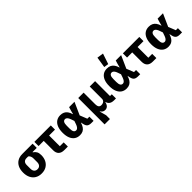

<svg xmlns="http://www.w3.org/2000/svg" viewBox="225 -2175 3734 3734"><g transform="rotate(-45 2092.5 -308.0)"><path d="M564 -410H449V-402Q488 -378 508 -342Q528 -306 528 -247Q528 -171 498.5 -112.5Q469 -54 414 -21Q359 12 282 12Q205 12 150 -21.5Q95 -55 65.5 -115.5Q36 -176 36 -257Q36 -342 65.5 -401.5Q95 -461 150 -493Q205 -525 282 -525H564ZM330 -410H282Q239 -410 214.5 -385Q190 -360 190 -310V-209Q190 -160 214.5 -132.5Q239 -105 282 -105Q326 -105 350 -132.5Q374 -160 374 -209V-310Q374 -343 362.5 -368.5Q351 -394 330 -410Z M1010 0H912Q836 0 796 -39Q756 -78 756 -153V-410H614V-525H1066V-410H904V-115H1010Z M1717 -115V0H1658Q1600 0 1571 -23Q1542 -46 1530 -104L1521 -148H1518Q1502 -95 1478 -59.5Q1454 -24 1419 -6Q1384 12 1335 12Q1271 12 1224.5 -19.5Q1178 -51 1152.5 -112Q1127 -173 1127 -262Q1127 -351 1152.5 -412.5Q1178 -474 1224.5 -505.5Q1271 -537 1335 -537Q1384 -537 1420.5 -520Q1457 -503 1482.5 -467.5Q1508 -432 1524 -377H1528L1546 -448L1569 -525H1717L1601 -266L1661 -115ZM1348 -108Q1364 -108 1378.5 -117.5Q1393 -127 1406 -147Q1419 -167 1430 -199L1452 -263L1430 -326Q1419 -358 1406 -378Q1393 -398 1378.5 -407.5Q1364 -417 1348 -417Q1315 -417 1298 -389.5Q1281 -362 1281 -302V-223Q1281 -163 1298 -135.5Q1315 -108 1348 -108Z M1967 200H1820V-525H1968V-206Q1968 -159 1985 -133.5Q2002 -108 2042 -108Q2068 -108 2089 -117Q2110 -126 2123 -143.5Q2136 -161 2136 -185V-525H2284V-115H2333V0H2283Q2210 0 2174 -35Q2138 -70 2138 -128V-132L2186 -96H2136Q2124 -41 2096.5 -14.5Q2069 12 2028 12Q1997 12 1975.5 -1Q1954 -14 1934 -44H1929L1967 96Z M3000 -115V0H2941Q2883 0 2854 -23Q2825 -46 2813 -104L2804 -148H2801Q2785 -95 2761 -59.5Q2737 -24 2702 -6Q2667 12 2618 12Q2554 12 2507.5 -19.5Q2461 -51 2435.5 -112Q2410 -173 2410 -262Q2410 -351 2435.5 -412.5Q2461 -474 2507.5 -505.5Q2554 -537 2618 -537Q2667 -537 2703.5 -520Q2740 -503 2765.5 -467.5Q2791 -432 2807 -377H2811L2829 -448L2852 -525H3000L2884 -266L2944 -115ZM2631 -108Q2647 -108 2661.5 -117.5Q2676 -127 2689 -147Q2702 -167 2713 -199L2735 -263L2713 -326Q2702 -358 2689 -378Q2676 -398 2661.5 -407.5Q2647 -417 2631 -417Q2598 -417 2581 -389.5Q2564 -362 2564 -302V-223Q2564 -163 2581 -135.5Q2598 -108 2631 -108ZM2772 -796 2699 -579 2604 -593 2639 -816Z M3444 0H3346Q3270 0 3230 -39Q3190 -78 3190 -153V-410H3048V-525H3500V-410H3338V-115H3444Z M4151 -115V0H4092Q4034 0 4005 -23Q3976 -46 3964 -104L3955 -148H3952Q3936 -95 3912 -59.5Q3888 -24 3853 -6Q3818 12 3769 12Q3705 12 3658.5 -19.5Q3612 -51 3586.5 -112Q3561 -173 3561 -262Q3561 -351 3586.5 -412.5Q3612 -474 3658.5 -505.5Q3705 -537 3769 -537Q3818 -537 3854.5 -520Q3891 -503 3916.5 -467.5Q3942 -432 3958 -377H3962L3980 -448L4003 -525H4151L4035 -266L4095 -115ZM3782 -108Q3798 -108 3812.5 -117.5Q3827 -127 3840 -147Q3853 -167 3864 -199L3886 -263L3864 -326Q3853 -358 3840 -378Q3827 -398 3812.5 -407.5Q3798 -417 3782 -417Q3749 -417 3732 -389.5Q3715 -362 3715 -302V-223Q3715 -163 3732 -135.5Q3749 -108 3782 -108Z"/></g></svg>

Font: IBM Plex Sans Var
Style: Regular
Weight: 400
Designer: Mike Abbink, Paul van der Laan, Pieter van Rosmalen
Foundry: Bold Monday
Version: Version 3.000